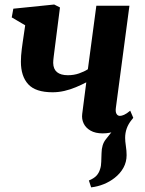

<svg xmlns="http://www.w3.org/2000/svg" viewBox="-20 -580 640 850"><path d="M383.5 249.5 373.5 219Q395.5 210 406.8 198Q418 186 423 169Q428 154.5 428.2 136.5Q428.5 118.5 429.5 98.5Q430 60 448.2 37.2Q466.5 14.5 481.5 -5L562.5 -49Q548 -31 541 -11.2Q534 8.5 534 30.5Q534 45 537.2 66.2Q540.5 87.5 540.5 107Q540.5 137 526.5 162.5Q512.5 188 487.5 207.5Q466 224.5 439.5 235.2Q413 246 383.5 249.5ZM245.5 -547 218.5 -335.5Q218 -330.5 217.2 -324.5Q216.5 -318.5 216 -312.8Q215.5 -307 215.5 -301.5Q216 -274 232.5 -260.5Q249 -247 280.5 -247Q307 -247 330 -255Q353 -263 369 -273.5L406.5 -554.5H553L493 -103Q490.5 -85 495.8 -76Q501 -67 511 -67Q518.5 -67 529.5 -71.8Q540.5 -76.5 556.5 -90L570 -58.5Q561 -45 541.5 -29Q522 -13 494.8 -1.2Q467.5 10.5 435 10.5Q402 10.5 380.8 -1.8Q359.5 -14 350.2 -33.8Q341 -53.5 344 -76L362 -215.5Q340 -204 315.5 -193.8Q291 -183.5 265 -177.5Q239 -171.5 213 -171.5Q137.5 -171.5 105 -207Q72.5 -242.5 72.5 -307Q72.5 -319.5 73.5 -334Q74.5 -348.5 76.5 -363.5Q78.5 -378.5 80.5 -393L91.5 -468L32 -503L39 -541.5L220 -560Z"/></svg>

Font: Merriweather 36pt ExtraBold
Style: Italic
Weight: 800
Italic angle: -7.8°
Version: Version 2.101